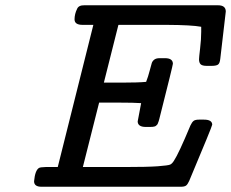

<svg xmlns="http://www.w3.org/2000/svg" viewBox="-20 -712 881 732"><path d="M109.9 -21Q113.8 -63 128.9 -71.8Q133.8 -74.7 153.8 -75.2H200.2L335.9 -617.2H294.9Q264.2 -617.2 264.2 -638.2Q264.2 -658.2 273.9 -678.2Q279.8 -692.4 301.8 -691.9H811Q840.8 -691.9 840.8 -668Q840.8 -668 819.8 -487.8Q817.9 -469.7 810.5 -465.3Q803.2 -460.9 787.1 -460.9H768.1Q751 -460.9 744.9 -467Q738.8 -473.1 738.8 -485.8Q738.8 -492.7 742.9 -527.3Q747.1 -562 747.1 -590.8V-609.9Q710.9 -616.7 616.2 -617.2H432.1L431.2 -616.2L376 -397H445.8Q506.8 -397 537.1 -399.9Q544.9 -419.9 550.5 -441.9Q556.2 -463.9 558.6 -471.4Q561 -479 568.1 -484.6Q575.2 -490.2 588.9 -490.2H608.9Q638.7 -490.2 639.2 -469.2Q639.2 -463.4 589.8 -268.1Q588.9 -265.1 587.4 -258.5Q585.9 -252 585 -250Q584 -248 582.5 -243.4Q581.1 -238.8 579.6 -237.3Q578.1 -235.8 575.7 -233.4Q573.2 -231 570.1 -230Q566.9 -229 562.5 -228.5Q558.1 -228 551.8 -228H536.1Q505.4 -228 504.9 -249Q504.9 -250 518.1 -318.8Q490.2 -320.8 433.1 -320.8H357.9L295.9 -75.2H452.1Q542 -75.2 581.5 -78.1Q621.1 -81.1 628.7 -84.5Q636.2 -87.9 643.1 -99.1Q661.1 -126 706.1 -233.9Q711.9 -246.1 718 -251Q724.1 -255.9 738.8 -255.9H757.8Q788.6 -255.9 789.1 -236.8Q789.1 -231 701.2 -22Q695.3 -8.8 689.2 -4.4Q683.1 0 668.9 0H138.2Q109.9 0 109.9 -21Z"/></svg>

Font: CMU Concrete
Style: BoldItalic
Weight: 700
Italic angle: -14.04°
Version: Version 0.7.0